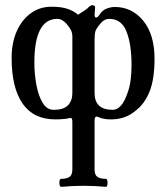

<svg xmlns="http://www.w3.org/2000/svg" viewBox="-20 -450 639 743"><path d="M217 273Q212 273 210.5 265Q209 257 210.5 249.5Q212 242 217 242Q238 242 249 234.5Q260 227 260 206V21Q260 6 253 6Q243 9 228 10.5Q213 12 194 12Q110 12 67.5 -49Q25 -110 25 -226Q25 -284 44.5 -328.5Q64 -373 99 -398.5Q134 -424 179 -424Q219 -424 243.5 -415Q268 -406 282 -393Q294 -401 306.5 -409Q319 -417 325 -424Q329 -426 331 -428Q333 -430 337 -430Q341 -430 344.5 -428Q348 -426 348 -423Q348 -413 347 -406Q346 -399 346 -393Q346 -382 352 -382Q357 -382 363 -390Q375 -410 392 -416.5Q409 -423 424 -423Q491 -423 534.5 -369.5Q578 -316 578 -222Q578 -143 558.5 -95Q539 -47 504 -21Q465 12 410 12Q394 12 384 10Q374 8 370 7Q366 5 361 3Q356 1 354 1Q346 1 346 16V206Q346 227 357 234.5Q368 242 390 242Q394 242 395.5 249.5Q397 257 395.5 265Q394 273 390 273Q368 271 346.5 270Q325 269 304 269Q282 269 260.5 270Q239 271 217 273ZM188 -25Q226 -25 243 -42.5Q260 -60 260 -90V-310Q260 -315 259 -320.5Q258 -326 256 -331Q230 -377 202 -377Q113 -377 113 -208Q113 -165 120.5 -123Q128 -81 144.5 -53Q161 -25 188 -25ZM416 -25Q451 -25 473 -89Q482 -113 485.5 -140Q489 -167 489 -197Q489 -279 469.5 -328Q450 -377 403 -377Q387 -377 374.5 -365Q362 -353 351 -334Q348 -328 347 -317.5Q346 -307 346 -297V-90Q346 -25 416 -25Z"/></svg>

Font: Junicode Two Beta Condensed Medium
Style: Regular
Weight: 500
Width: 3
Designer: Peter S. Baker
Foundry: Briery Creek Software
Version: Version 1.053; ttfautohint (v1.8.4)